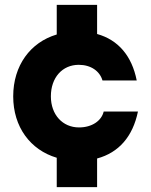

<svg xmlns="http://www.w3.org/2000/svg" viewBox="-20 -643 617 785"><path d="M404 -187C395 -149 356 -122 303 -122C236 -122 188 -174 188 -249C188 -326 235 -378 302 -378C352 -378 388 -352 399 -314H539C519 -415 463 -480 377 -504V-623H212V-502C104 -470 34 -375 34 -249C34 -124 104 -30 212 2V122H377V5C466 -19 523 -85 544 -187Z"/></svg>

Font: UULA Sans
Style: Bold
Weight: 700
Designer: Mohamed Gaber, Laura Garcia Mut
Foundry: Kief Type Foundry
Version: Version 3.006;hotconv 1.0.109;makeotfexe 2.5.65596